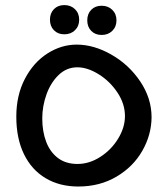

<svg xmlns="http://www.w3.org/2000/svg" viewBox="-20 -714 640 736"><path d="M42.5 -266.5Q42.5 -349 75.5 -412Q108.5 -475 161.8 -509Q215 -543 274 -543Q340 -543 407.2 -504.5Q474.5 -466 517.8 -401.5Q561 -337 561 -264.5Q560.5 -197 525.5 -135.8Q490.5 -74.5 426.5 -36.8Q362.5 1 280 1Q208.5 1 154.8 -31Q101 -63 71.8 -123.2Q42.5 -183.5 42.5 -266.5ZM459 -269Q459 -316 430.2 -359.2Q401.5 -402.5 358.5 -429.2Q315.5 -456 276.5 -456Q235.5 -456 205 -426.8Q174.5 -397.5 158.2 -352.2Q142 -307 142 -260Q142 -210 157 -170.5Q172 -131 202.2 -108.2Q232.5 -85.5 277 -85.5Q322.5 -85.5 364.8 -112.8Q407 -140 433 -182.8Q459 -225.5 459 -269ZM171.5 -638.5Q171.5 -663.5 186.8 -679Q202 -694.5 226.5 -694.5Q251.5 -694.5 267.5 -678.8Q283.5 -663 283.5 -638.5Q283.5 -614 267.5 -598.2Q251.5 -582.5 226.5 -582.5Q202 -582.5 186.8 -598Q171.5 -613.5 171.5 -638.5ZM314.5 -636Q314.5 -661 329.8 -676.5Q345 -692 369.5 -692Q394.5 -692 410.5 -676.2Q426.5 -660.5 426.5 -636Q426.5 -611.5 410.5 -595.8Q394.5 -580 369.5 -580Q345 -580 329.8 -595.5Q314.5 -611 314.5 -636Z"/></svg>

Font: JuliaMono Medium
Style: Italic
Weight: 500
Italic angle: -9°
Monospace: yes
Designer: cormullion
Foundry: corm
Version: Version 0.054; ttfautohint (v1.8.4)